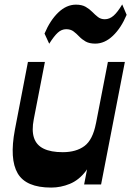

<svg xmlns="http://www.w3.org/2000/svg" viewBox="-20 -834 592 868"><path d="M211.3 14Q97.5 14 59.9 -50.4Q22.3 -114.7 47.3 -247.5L106.3 -554H183L132.7 -295Q122.7 -244 133.7 -210.9Q144.7 -177.7 177.4 -161.9Q210 -146 263.7 -146Q324.5 -146 362 -174Q399.5 -202 413.8 -276.5L412.5 -173.5Q399 -101 367.8 -60.3Q336.5 -19.5 295.6 -2.8Q254.8 14 211.3 14ZM360.3 0 467.8 -554H544.5L437 0ZM202.5 -636.3 181.3 -682.2Q206.7 -742.2 243.5 -777.5Q280.2 -812.7 323 -813Q350.2 -813 367.5 -803Q384.7 -793 397.4 -780Q410 -767 422.9 -757Q435.7 -747 454.2 -747Q475.2 -747.2 493.5 -763.1Q511.7 -779 532.5 -814L552.5 -767Q527.5 -707.5 490.5 -672.3Q453.5 -637 411 -636.8Q384 -636.8 367.1 -646.4Q350.3 -656 338 -669Q325.8 -682 312.5 -692Q299.3 -702 279 -702Q258.5 -701.8 241.6 -686.6Q224.7 -671.5 202.5 -636.3Z"/></svg>

Font: Savate ExtraLight
Style: Italic
Weight: 200
Italic angle: -11°
Designer: Max Esnée
Foundry: Plomb Type
Version: Version 2.000